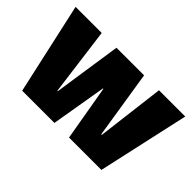

<svg xmlns="http://www.w3.org/2000/svg" viewBox="-82 -685 910 910"><g transform="rotate(45 373.5 -230.0)"><path d="M324 0H108L6 -460H181L226 -118H229L280 -460H465L519 -119H523L565 -460H741L639 0H422L374 -278H371Z"/></g></svg>

Font: Lalezar
Style: Regular
Weight: 400
Designer: Borna Izadpanah
Foundry: Borna Izadpanah
Version: Version 1.003